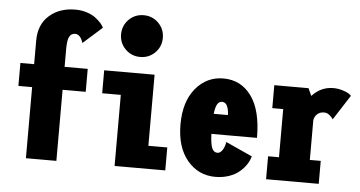

<svg xmlns="http://www.w3.org/2000/svg" viewBox="-54 -908 1909 1017"><g transform="rotate(5 900.5 -399.0)"><path d="M42 -500H115V-626Q115 -710.5 169.2 -758.8Q223.5 -807 308 -807Q340 -807 368.2 -798Q396.5 -789 414.8 -775.2Q433 -761.5 444.5 -748.5Q456 -735.5 461 -724L360 -634Q345.5 -679 318 -679Q296.5 -679 286.8 -660.2Q277 -641.5 277 -595V-500H400V-378H277V0H115V-378H42Z M749.8 -619.2Q717.5 -587 671 -587Q624.5 -587 592.2 -619.2Q560 -651.5 560 -698Q560 -744.5 592.2 -776.8Q624.5 -809 671 -809Q717.5 -809 749.8 -776.8Q782 -744.5 782 -698Q782 -651.5 749.8 -619.2ZM755.5 -122H856V0H586.5V-378H487.5V-500H755.5Z M1306 -114Q1300 -91 1285.8 -69.8Q1271.5 -48.5 1249.5 -30Q1227.5 -11.5 1194.5 -0.2Q1161.5 11 1123 11Q1032 11 973.5 -59Q915 -129 915 -250Q915 -370.5 973.2 -441.2Q1031.5 -512 1121 -512Q1214.5 -512 1269.8 -436Q1325 -360 1325 -214H1082.5Q1084.5 -161 1093.8 -139Q1103 -117 1123 -117Q1137.5 -117 1149 -133.8Q1160.5 -150.5 1165 -178ZM1124 -388Q1108 -388 1098.8 -372Q1089.5 -356 1085.5 -321H1161Q1161 -346.5 1152.5 -367.2Q1144 -388 1124 -388Z M1614 -122H1672V0H1392V-122H1450V-378H1392V-500H1574L1592 -460.5Q1639.5 -512 1705 -512Q1730 -512 1753 -505Q1776 -498 1787.2 -490.8Q1798.5 -483.5 1801 -479L1716 -347Q1709.5 -357.5 1696.5 -368.2Q1683.5 -379 1667 -379Q1646 -379 1631.8 -366.5Q1617.5 -354 1614 -334Z"/></g></svg>

Font: League Mono Condensed ExtraBold
Style: Regular
Weight: 800
Width: 1
Designer: Tyler Finck
Foundry: The League of Moveable Type / Tyler Finck
Version: Version 2.210